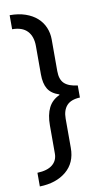

<svg xmlns="http://www.w3.org/2000/svg" viewBox="-96 -755 518 955"><g transform="rotate(-10 163.0 -277.5)"><path d="M25 -710Q70 -710 104.5 -698Q139 -686 162.5 -665Q186 -644 198 -615.5Q210 -587 210 -555V-395Q210 -352 231.5 -332Q253 -312 298 -307V-246Q252 -244 231 -220.5Q210 -197 210 -155V-7Q210 68 159 110.5Q108 153 25 155V86Q76 84 101.5 63Q127 42 127 7V-135Q127 -189 144.5 -224Q162 -259 200 -276V-279Q160 -292 143.5 -319.5Q127 -347 127 -393V-536Q127 -585 101.5 -612Q76 -639 25 -639Z"/></g></svg>

Font: Mukta
Style: Regular
Weight: 400
Designer: Girish Dalvi and Yashodeep Gholap
Foundry: Ek Type
Version: Version 2.538;PS 1.001;hotconv 16.6.51;makeotf.lib2.5.65220;